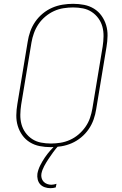

<svg xmlns="http://www.w3.org/2000/svg" viewBox="-20 -763 640 1006"><path d="M246 8Q216 8 188 2.5Q160 -3 136.5 -17.5Q113 -32 97 -54.5Q81 -77 73 -103.5Q65 -130 65.5 -159.5Q66 -189 71 -218L125 -544Q129 -571 138.5 -598Q148 -625 164.5 -649Q181 -673 204 -692Q227 -711 253.5 -722.5Q280 -734 308 -738.5Q336 -743 363 -743Q393 -743 421 -737.5Q449 -732 472.5 -717.5Q496 -703 512 -680.5Q528 -658 536 -631.5Q544 -605 543.5 -575.5Q543 -546 538 -517L484 -191Q480 -164 470.5 -137Q461 -110 444.5 -86Q428 -62 405 -43Q382 -24 355.5 -12.5Q329 -1 301 3.5Q273 8 246 8ZM247 -11Q271 -11 296.5 -15Q322 -19 346.5 -30Q371 -41 391.5 -58.5Q412 -76 427.5 -98Q443 -120 451.5 -145Q460 -170 464 -194L518 -520Q522 -546 522.5 -572.5Q523 -599 516.5 -623Q510 -647 495.5 -667Q481 -687 460.5 -700.5Q440 -714 415 -719Q390 -724 363 -724Q339 -724 313 -720Q287 -716 263 -705Q239 -694 218 -676.5Q197 -659 182 -637Q167 -615 158 -590Q149 -565 145 -541L91 -215Q87 -189 86.5 -162.5Q86 -136 92.5 -112Q99 -88 113.5 -68Q128 -48 148.5 -34.5Q169 -21 194.5 -16Q220 -11 247 -11ZM244 223Q229 223 214.5 218Q200 213 190.5 202.5Q181 192 177.5 177Q174 162 176 147Q180 125 190.5 104Q201 83 214.5 63Q228 43 244 25Q260 7 277 -8H288L287 0Q272 16 259 34Q246 52 234 70Q222 88 211.5 107.5Q201 127 197 147Q195 159 198 170Q201 181 208.5 189Q216 197 227 201Q238 205 249 205Q256 205 262.5 203.5Q269 202 276 200L272 219Q265 221 258 222Q251 223 244 223Z"/></svg>

Font: Iosevka Thin Extended
Style: Italic
Weight: 100
Width: 7
Italic angle: -9°
Monospace: yes
Designer: Belleve Invis
Foundry: Belleve Invis
Version: Version 32.5.0; ttfautohint (v1.8.4)